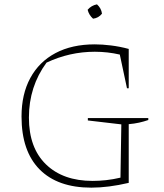

<svg xmlns="http://www.w3.org/2000/svg" viewBox="-20 -857 755 883"><path d="M400 6Q245 6 162 -78Q79 -162 79 -321Q79 -424 119.5 -498.5Q160 -573 235.5 -613Q311 -653 416 -653Q450 -653 490.5 -648Q531 -643 572 -632V-451H564L531 -606Q475 -619 416 -619Q300 -619 194 -569Q113 -459 113 -316Q113 -177 191.5 -101Q270 -25 406 -25Q436 -25 468 -28.5Q500 -32 534 -40L538 -285L384 -303V-314H662V-305Q642 -298 619.5 -293Q597 -288 572 -286V-16Q478 6 400 6ZM426 -837Q446 -819 449 -794Q433 -774 408 -771Q389 -788 383 -812Q400 -832 426 -837Z"/></svg>

Font: Piazzolla Thin
Style: Regular
Weight: 100
Designer: Juan Pablo del Peral
Foundry: Huerta Tipografica
Version: Version 1.330